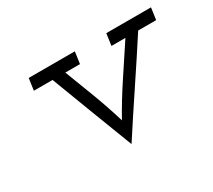

<svg xmlns="http://www.w3.org/2000/svg" viewBox="-86 -527 779 703"><g transform="rotate(-30 303.5 -176.0)"><path d="M90 -375 83 -325H162Q195 -238 228 -151.5Q261 -65 295 23Q352 -65 409.5 -151Q467 -237 524 -325H600L607 -375H418L411 -325H470Q427 -260 384.5 -195.5Q342 -131 308 -70Q289 -133 265 -197Q241 -261 216 -325H278L285 -375Z"/></g></svg>

Font: Josefin Slab Medium
Style: Italic
Weight: 500
Italic angle: -12°
Version: Version 2.000